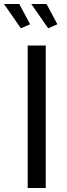

<svg xmlns="http://www.w3.org/2000/svg" viewBox="-53 -937 333 957"><path d="M-33 -917 51 -796 97 -816 43 -917ZM103 -917 187 -796 233 -816 179 -917ZM85 0H175V-710H85Z"/></svg>

Font: FIGSv2-sans-serif Medium
Style: Regular
Weight: 500
Designer: Matt McInerney, Pablo Impallari, Rodrigo Fuenzalida,Mirko Velimirovic
Foundry: Matt McInerney, Pablo Impallari, Rodrigo Fuenzalida
Version: Version 4.021;hotconv 1.0.109;makeotfexe 2.5.65596